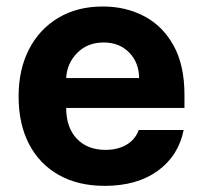

<svg xmlns="http://www.w3.org/2000/svg" viewBox="-20 -573 638 603"><path d="M308.9 10.7Q225.1 10.7 164.4 -23.6Q103.7 -57.9 71 -120.9Q38.4 -183.9 38.4 -270.2Q38.4 -354.4 71 -418Q103.7 -481.5 163.2 -517Q222.7 -552.6 302.9 -552.6Q375 -552.6 433.1 -522Q491.1 -491.5 525.2 -429.9Q559.3 -368.3 559.3 -275.6V-234H187.9V-233.7Q187.9 -172.6 221.2 -137.4Q254.6 -102.3 311.4 -102.3Q349.4 -102.3 377 -118.3Q404.5 -134.2 415.8 -164.8H556.8Q540.5 -83.5 475.3 -36.4Q410.2 10.7 308.9 10.7ZM187.9 -327.8H416.9Q416.5 -376.4 385.7 -408Q354.8 -439.6 305.4 -439.6Q255 -439.6 222.7 -407Q190.3 -374.3 187.9 -327.8Z"/></svg>

Font: Inter Zeller
Style: Bold
Weight: 700
Designer: Rasmus Andersson; Joe Bland
Foundry: zeller
Version: Version 3.015;git-dec3a8cb1